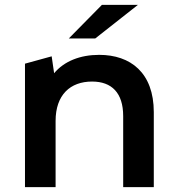

<svg xmlns="http://www.w3.org/2000/svg" viewBox="-20 -764 725 784"><path d="M369 -607 543 -744H396L261 -607ZM385 -540C307 -540 242 -514 201 -465L191 -534L82 -504V0H207V-270C207 -377 267 -431 356 -431C436 -431 483 -385 483 -290V0H608V-306C608 -467 513 -540 385 -540Z"/></svg>

Font: Talent
Style: Bold
Weight: 600
Designer: Mike Powis
Version: Version 1.001;hotconv 1.0.109;makeotfexe 2.5.65596